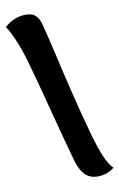

<svg xmlns="http://www.w3.org/2000/svg" viewBox="-120 -890 637 1029"><g transform="rotate(-10 198.5 -375.5)"><path d="M327 85Q283 85 256.5 56.5Q230 28 216 -23Q193 -105 174.5 -175Q156 -245 139 -310.5Q122 -376 104 -444Q86 -512 64 -589Q56 -618 43 -654.5Q30 -691 14 -727Q-2 -763 -20 -789Q4 -811 33 -823.5Q62 -836 96 -836Q132 -836 150 -818Q168 -800 175 -772Q194 -700 217 -598.5Q240 -497 269 -378Q298 -259 333 -133Q350 -73 371 -21.5Q392 30 417 53Q393 72 370.5 78.5Q348 85 327 85Z"/></g></svg>

Font: Lemon
Style: Regular
Weight: 400
Designer: Eduardo Rodriguez Tunni
Foundry: Eduardo Rodriguez Tunni
Version: Version 1.003; ttfautohint (v1.8.4.7-5d5b);gftools[0.9.24]